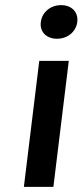

<svg xmlns="http://www.w3.org/2000/svg" viewBox="-20 -728 322 748"><path d="M202 -577C243 -577 276 -604 281 -642C286 -681 259 -708 218 -708C177 -708 144 -681 139 -642C134 -604 161 -577 202 -577ZM73 0H188L248 -491H133Z"/></svg>

Font: Falling Sky
Style: Obl
Weight: 400
Designer: Paul D. Hunt
Foundry: Adobe Systems Incorporated
Version: Version 1.02